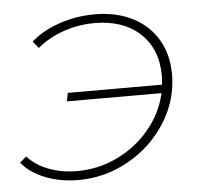

<svg xmlns="http://www.w3.org/2000/svg" viewBox="-44 -567 653 617"><g transform="rotate(-5 283.0 -259.0)"><path d="M514 -308Q514 -226 469 -154Q424 -82 348 -39Q272 4 185 4Q127 4 78 -15.5Q29 -35 3 -68L24 -86Q50 -57 92 -41Q134 -25 183 -25Q253 -25 314.5 -55Q376 -85 418.5 -136.5Q461 -188 475 -251H170L175 -278H479Q481 -296 481 -306Q481 -393 426.5 -443.5Q372 -494 280 -494Q229 -494 180.5 -477.5Q132 -461 95 -430L77 -452Q114 -485 169 -503.5Q224 -522 283 -522Q352 -522 404.5 -495.5Q457 -469 485.5 -420.5Q514 -372 514 -308Z"/></g></svg>

Font: Montserrat Alternates ExLight
Style: Italic
Weight: 275
Italic angle: -11.3°
Designer: Julieta Ulanovsky
Foundry: Julieta Ulanovsky
Version: Version 7.200